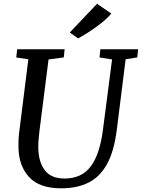

<svg xmlns="http://www.w3.org/2000/svg" viewBox="-20 -1010 768 1040"><path d="M660.5 -689 612.5 -306Q598 -191 559.8 -121.5Q521.5 -52 459.5 -21Q397.5 10 311.5 10Q194 10 138.2 -50.2Q82.5 -110.5 80 -208.5Q79.5 -227 80.2 -247.8Q81 -268.5 83.5 -290L133.5 -689L68 -698.5L73 -743H330L325.5 -699L243 -688L193.5 -299Q190 -271.5 188.5 -248Q187 -224.5 187.5 -204.5Q189.5 -131.5 223.2 -87.2Q257 -43 330 -43Q422 -43 471.2 -108.2Q520.5 -173.5 537.5 -306L587 -688L519 -699L523.5 -743H728L723.5 -699ZM358 -834 505.5 -989.5 583 -936.5Q560.5 -910 527.5 -884Q494.5 -858 461 -836.5Q427.5 -815 403 -802Z"/></svg>

Font: Merriweather
Style: Italic
Weight: 400
Italic angle: -7.8°
Designer: Eben Sorkin
Foundry: Eben Sorkin
Version: Version 2.100